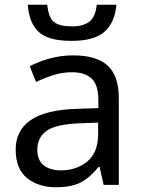

<svg xmlns="http://www.w3.org/2000/svg" viewBox="-20 -778 601 808"><path d="M288 -545Q386 -545 433 -502Q480 -459 480 -365V0H416L399 -76H395Q360 -32 321 -11Q282 10 215 10Q142 10 94 -28.5Q46 -67 46 -149Q46 -229 109 -272.5Q172 -316 303 -320L394 -323V-355Q394 -422 365 -448Q336 -474 283 -474Q241 -474 203 -461.5Q165 -449 132 -433L105 -499Q140 -518 188 -531.5Q236 -545 288 -545ZM393 -262 314 -259Q214 -255 175.5 -227Q137 -199 137 -148Q137 -103 164.5 -82Q192 -61 235 -61Q302 -61 347.5 -98.5Q393 -136 393 -214ZM179 -758Q184 -704 207 -685.5Q230 -667 283 -667Q329 -667 355.5 -686.5Q382 -706 387 -758H470Q463 -683 420 -644.5Q377 -606 281 -606Q183 -606 142.5 -644Q102 -682 97 -758Z"/></svg>

Font: BC Sans
Style: Regular
Weight: 400
Designer: Monotype Design Team
Province of B.C.
Foundry: Monotype Imaging Inc.
Version: Version 2.000;GOOG;noto-source:20170915:90ef993387c0